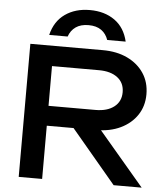

<svg xmlns="http://www.w3.org/2000/svg" viewBox="-62 -1023 936 1078"><g transform="rotate(5 405.5 -484.0)"><path d="M176 -412H481Q547 -412 585.5 -442Q624 -472 624 -524Q624 -577 585.5 -606.5Q547 -636 481 -636H157L216 -710V0H84V-750H493Q572 -750 631.5 -721.5Q691 -693 724.5 -642.5Q758 -592 758 -524Q758 -458 724.5 -407.5Q691 -357 631.5 -328.5Q572 -300 493 -300H176ZM324 -351H479L777 0H619ZM616 -809H512Q500 -844 472.5 -863.5Q445 -883 401 -883Q357 -883 329 -863.5Q301 -844 289 -809H185Q204 -887 261.5 -927.5Q319 -968 401 -968Q484 -968 541 -927.5Q598 -887 616 -809Z"/></g></svg>

Font: Unbounded
Style: Regular
Weight: 400
Designer: Luke Prowse, Jean-Baptiste Morizot, Fátima Lázaro, Florian Runge
Foundry: NaN
Version: Version 1.701;gftools[0.9.28.dev5+ged2979d]